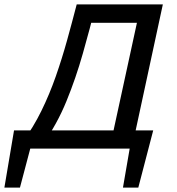

<svg xmlns="http://www.w3.org/2000/svg" viewBox="-33 -678 808 876"><path d="M71 -32Q119 -97 156 -172.5Q193 -248 221.5 -329.5Q250 -411 273 -494Q296 -577 317 -658H405Q377 -547 345 -434Q313 -321 270 -216Q227 -111 164 -23ZM-13 178 31 -83H127L58 178ZM25 0 42 -83H659L621 0ZM528 178 573 -83H666L598 178ZM467 0 610 -658H710L568 0ZM345 -574 363 -658H662L644 -574Z"/></svg>

Font: Ysabeau Office SemiBold
Style: Italic
Weight: 600
Italic angle: -12°
Designer: Christian Thalmann (Catharsis Fonts)
Version: Version 2.001;gftools[0.9.30]; featfreeze: tnum,lnum,ss02